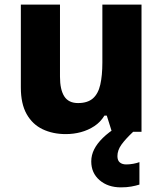

<svg xmlns="http://www.w3.org/2000/svg" viewBox="-20 -569 703 829"><path d="M591 -549V0H463L441 -70H431Q414 -42 387.5 -24.5Q361 -7 329.5 1.5Q298 10 264 10Q208 10 164 -11Q120 -32 95 -76.5Q70 -121 70 -191V-549H239V-238Q239 -182 257.5 -153Q276 -124 317 -124Q358 -124 381 -144Q404 -164 413 -203.5Q422 -243 422 -299V-549ZM487 105Q487 124 497.5 132.5Q508 141 525 141Q540 141 556 138Q572 135 582 131V228Q566 233 546.5 236.5Q527 240 502 240Q446 240 410 209Q374 178 374 128Q374 101 386.5 76Q399 51 424 26.5Q449 2 486 -21L555 0Q521 32 504 56Q487 80 487 105Z"/></svg>

Font: Noto Sans Armenian ExtraBold
Style: Regular
Weight: 800
Version: Version 2.007